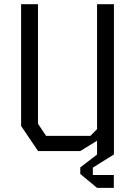

<svg xmlns="http://www.w3.org/2000/svg" viewBox="-20 -716 640 910"><path d="M440 -696V-104L408.5 -72H198.5L160 -129.5V-696H80V-119L160.5 0H360L440 -49V0H520V-696ZM519.5 113.5H420V78.5L520 16V0H440V16.5L360.5 77.5V108.5L440 174.5H519.5Z"/></svg>

Font: Kode
Style: Regular
Weight: 400
Monospace: yes
Designer: Isa Ozler
Foundry: Kadena LLC
Version: Version 1.000;gftools[0.9.28]